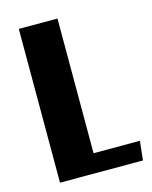

<svg xmlns="http://www.w3.org/2000/svg" viewBox="-103 -728 629 796"><g transform="rotate(-15 212.0 -330.0)"><path d="M420 -82 411 0H55V-660H221V-82Z"/></g></svg>

Font: Sansita
Style: Bold
Weight: 700
Designer: Pablo Cosgaya
Foundry: Omnibus-Type
Version: Version 1.006